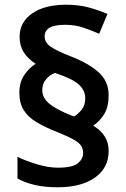

<svg xmlns="http://www.w3.org/2000/svg" viewBox="-20 -785 535 813"><path d="M62 -392Q62 -437 83 -467.5Q104 -498 131 -515Q99 -535 81 -563Q63 -591 63 -629Q63 -691 116 -728Q169 -765 260 -765Q312 -765 353.5 -754Q395 -743 435 -726L400 -642Q366 -657 331.5 -668.5Q297 -680 256 -680Q210 -680 189.5 -667.5Q169 -655 169 -631Q169 -605 195 -587Q221 -569 283 -545Q355 -517 397.5 -479Q440 -441 440 -382Q440 -332 421 -301.5Q402 -271 375 -253Q406 -234 423 -208Q440 -182 440 -145Q440 -74 382 -33Q324 8 224 8Q170 8 128.5 -1.5Q87 -11 54 -29V-121Q91 -103 138 -89Q185 -75 225 -75Q287 -75 309.5 -93.5Q332 -112 332 -137Q332 -154 324 -167Q316 -180 292.5 -193.5Q269 -207 222 -226Q171 -246 135 -267.5Q99 -289 80.5 -318.5Q62 -348 62 -392ZM159 -403Q159 -371 188 -346.5Q217 -322 282 -296L294 -292Q312 -303 326.5 -321.5Q341 -340 341 -369Q341 -401 315 -426Q289 -451 213 -476Q192 -469 175.5 -450Q159 -431 159 -403Z"/></svg>

Font: Noto Sans Sora Sompeng Semi
Style: Bold
Weight: 700
Designer: Monotype Design Team. David Williams.
Foundry: Monotype Imaging Inc.
Version: Version 2.101; ttfautohint (v1.8.4.7-5d5b)